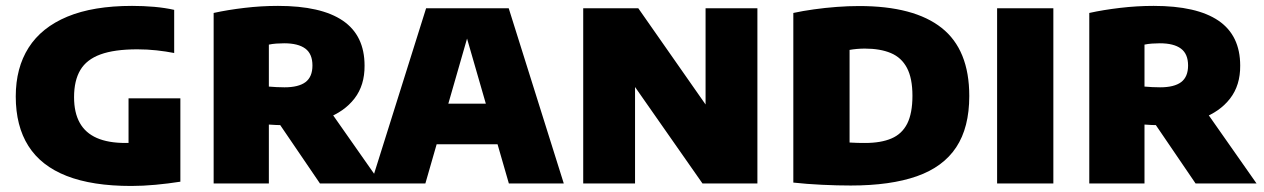

<svg xmlns="http://www.w3.org/2000/svg" viewBox="-20 -623 4292 652"><path d="M425.5 8.5Q293.5 8.5 206.5 -25.5Q119.5 -59.5 76.5 -127.2Q33.5 -195 33.5 -295.5Q33.5 -392.5 77.2 -461.2Q121 -530 208.8 -566.5Q296.5 -603 428.5 -603Q467 -603 503.8 -599.8Q540.5 -596.5 571.5 -589.5V-443Q543.5 -448.5 511.8 -452Q480 -455.5 446.5 -455.5Q368.5 -455.5 321.2 -438.2Q274 -421 252.8 -385.2Q231.5 -349.5 231.5 -293Q231.5 -240.5 250.8 -206Q270 -171.5 308.8 -154.5Q347.5 -137.5 406 -137.5Q428 -137.5 453.2 -139.5Q478.5 -141.5 498 -143.5L416.5 -79V-289H592.5V-6Q551 0.5 508 4.5Q465 8.5 425.5 8.5Z M705.5 0V-579Q753 -589.5 810 -596.2Q867 -603 924 -603Q1070.5 -603 1144.2 -552.8Q1218 -502.5 1218 -400Q1218.5 -333.5 1183.8 -288.5Q1149 -243.5 1087.5 -220.8Q1026 -198 944.5 -198Q931.5 -198 918.5 -198.5Q905.5 -199 893 -200V0ZM1066.5 0 882 -271H1083.5L1273.5 0ZM946 -326.5Q994 -326.5 1017.5 -344.2Q1041 -362 1041 -400.5Q1041 -440 1016.8 -458Q992.5 -476 945 -476Q932 -476 918.2 -475Q904.5 -474 893 -471.5V-329Q908 -328 919.2 -327.2Q930.5 -326.5 946 -326.5Z M1240 0 1427 -595H1707.5L1894.5 0H1708L1557.5 -521.5H1574.5L1424.5 0ZM1399 -133 1438.5 -271H1694.5L1734 -133Z M1960.5 0V-595H2147.5L2402 -231H2376V-595H2552V0H2365.5L2111 -364H2136.5V0Z M2869 7Q2823.5 7 2771.2 4.5Q2719 2 2674 -3V-579Q2706 -586 2743.8 -591.2Q2781.5 -596.5 2821 -599.5Q2860.5 -602.5 2897.5 -602.5Q3084 -602.5 3177.8 -528.2Q3271.5 -454 3271.5 -297Q3271.5 -190 3227.2 -123Q3183 -56 3093.5 -24.5Q3004 7 2869 7ZM2917.5 -137.5Q2971.5 -137.5 3007.2 -152.8Q3043 -168 3060.8 -203.2Q3078.5 -238.5 3078.5 -298Q3078.5 -357 3060 -392.2Q3041.5 -427.5 3005.2 -442.8Q2969 -458 2916.5 -458Q2904 -458 2889.8 -456.8Q2875.5 -455.5 2865 -453.5V-139Q2879.5 -138 2892.5 -137.8Q2905.5 -137.5 2917.5 -137.5Z M3366 0V-595H3557V0Z M3679 0V-579Q3726.5 -589.5 3783.5 -596.2Q3840.5 -603 3897.5 -603Q4044 -603 4117.8 -552.8Q4191.5 -502.5 4191.5 -400Q4192 -333.5 4157.2 -288.5Q4122.5 -243.5 4061 -220.8Q3999.5 -198 3918 -198Q3905 -198 3892 -198.5Q3879 -199 3866.5 -200V0ZM4040 0 3855.5 -271H4057L4247 0ZM3919.5 -326.5Q3967.5 -326.5 3991 -344.2Q4014.5 -362 4014.5 -400.5Q4014.5 -440 3990.2 -458Q3966 -476 3918.5 -476Q3905.5 -476 3891.8 -475Q3878 -474 3866.5 -471.5V-329Q3881.5 -328 3892.8 -327.2Q3904 -326.5 3919.5 -326.5Z"/></svg>

Font: Encode Sans SC Condensed Thin ExtraBold
Style: Regular
Weight: 800
Version: Version 3.002